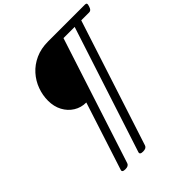

<svg xmlns="http://www.w3.org/2000/svg" viewBox="-347 -1188 1797 1797"><g transform="rotate(-45 552.0 -289.0)"><path d="M262 390Q217 390 227 362L445 -311H443Q377 -311 322 -345Q267 -379 235 -439Q203 -499 203 -576Q203 -648 228.5 -718Q254 -788 304.5 -844.5Q355 -901 428.5 -934.5Q502 -968 597 -968H1084Q1099 -968 1103 -959.5Q1107 -951 1099 -928Q1092 -906 1083 -897Q1074 -888 1059 -888H955L549 362Q540 390 496 390Q452 390 461 362L868 -888H720L314 362Q305 390 262 390Z"/></g></svg>

Font: Playwrite NO
Style: Regular
Weight: 400
Designer: Veronika Burian, José Scaglione
Foundry: TypeTogether
Version: Version 1.002